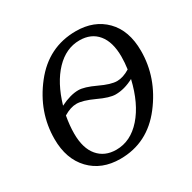

<svg xmlns="http://www.w3.org/2000/svg" viewBox="-162 -889 1065 1063"><g transform="rotate(-30 371.0 -357.0)"><path d="M452.1 -725.1Q568.4 -725.1 639.6 -652.8Q710.9 -580.6 710.9 -450.2Q710.9 -278.8 599.6 -133.8Q488.3 11.2 314 11.2Q195.3 11.2 123.5 -63.7Q51.8 -138.7 51.8 -266.1Q51.8 -438 164.1 -581.5Q276.4 -725.1 452.1 -725.1ZM595.2 -397.9Q601.1 -439.9 601.1 -477.1Q601.1 -570.3 559.8 -620.6Q518.6 -670.9 443.8 -670.9Q357.9 -670.9 290 -600.1Q222.2 -529.3 185.1 -402.8Q250 -435.1 300.8 -435.1Q338.4 -435.1 406.2 -403.3Q474.1 -371.1 513.2 -371.1Q551.8 -371.1 595.2 -397.9ZM585 -342.8Q525.4 -311 469.2 -311Q430.7 -311 362.3 -343.3Q293.5 -375 253.9 -375Q216.3 -375 171.9 -348.1Q161.1 -289.6 161.1 -237.8Q161.1 -144 203.6 -94Q246.1 -43.9 319.8 -43.9Q411.6 -43.9 481.9 -123.8Q552.2 -203.6 585 -342.8Z"/></g></svg>

Font: Droid Serif
Style: Italic
Weight: 400
Italic angle: -12°
Designer: Monotype Design team
Foundry: Monotype Imaging Inc.
Version: Version 1.03